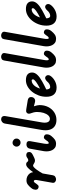

<svg xmlns="http://www.w3.org/2000/svg" viewBox="1114 -2082 978 3245"><g transform="rotate(-90 1602.5 -459.0)"><path d="M194 0Q169.5 0 150.5 -16.2Q131.5 -32.5 136.5 -61.5L183.5 -329Q185 -336.5 184.5 -344.8Q184 -353 182 -360Q180 -367 176.5 -371.5Q173 -376 167.5 -376Q155.5 -376 148.2 -370.5Q141 -365 135.5 -356L116.5 -329Q106.5 -314 95.2 -304.2Q84 -294.5 71.5 -294.5Q51 -294.5 34.8 -307.2Q18.5 -320 18.5 -346Q18.5 -358 24 -377.8Q29.5 -397.5 49 -421Q79.5 -459.5 109.8 -480.5Q140 -501.5 182.5 -500Q216 -499.5 244.8 -485.5Q273.5 -471.5 292.8 -446.5Q312 -421.5 316 -387.5Q354.5 -444.5 387.5 -475Q420.5 -505.5 447 -505.5Q470 -505.5 479.5 -496.8Q489 -488 495.8 -479Q502.5 -470 517 -470Q531 -470 545.8 -479Q560.5 -488 568 -493.5Q582 -502.5 602.8 -503.5Q623.5 -504.5 640 -493Q656.5 -481.5 656.5 -454.5Q656.5 -435.5 647.2 -423.2Q638 -411 625.2 -403.2Q612.5 -395.5 601 -389.5Q581 -378.5 555.5 -367.5Q530 -356.5 513.5 -356.5Q493.5 -356.5 478 -364.5Q462.5 -372.5 449.5 -380.5Q436.5 -388.5 424.5 -388.5Q415 -388.5 397.5 -373.2Q380 -358 354 -322.8Q328 -287.5 294 -227L263.5 -53.5Q259 -27 237.8 -13.5Q216.5 0 194 0Z M814.5 -600Q787.5 -600 767.5 -619.8Q747.5 -639.5 747.5 -668Q747.5 -695 767 -715.2Q786.5 -735.5 814.5 -735.5Q841 -735.5 862.2 -716.2Q883.5 -697 883.5 -668Q883.5 -639.5 863.2 -619.8Q843 -600 814.5 -600ZM793.5 0Q755.5 0 729.2 -18Q703 -36 688 -65.8Q673 -95.5 668.8 -131.2Q664.5 -167 670 -203L713.5 -446Q714.5 -455 721.8 -468Q729 -481 744.8 -490.8Q760.5 -500.5 787 -500.5Q817 -500.5 831 -484.2Q845 -468 840 -439.5L798 -203Q794 -180 793.2 -162Q792.5 -144 795.8 -134Q799 -124 806.5 -124Q816.5 -124 825 -129.8Q833.5 -135.5 839.5 -144.5L858 -171.5Q868 -186.5 879.5 -196.2Q891 -206 903.5 -206Q924 -206 940 -193.2Q956 -180.5 956 -154.5Q956 -142.5 950.8 -122.8Q945.5 -103 926 -79Q895.5 -41 865.5 -20.5Q835.5 0 793.5 0Z M1198.5 6.5Q1133 6.5 1090.5 -24Q1048 -54.5 1032.2 -111Q1016.5 -167.5 1029.5 -244.5L1137.5 -867.5Q1142.5 -895 1163.8 -911.8Q1185 -928.5 1209 -928.5Q1236.5 -928.5 1252.5 -910.2Q1268.5 -892 1263.5 -858L1156 -236.5Q1149 -196.5 1153.8 -166.8Q1158.5 -137 1174.2 -120.5Q1190 -104 1216 -104Q1249.5 -104 1275.8 -132.5Q1302 -161 1317.5 -210.5Q1333 -260 1333 -323Q1333 -349 1325.8 -379Q1318.5 -409 1307 -438.5Q1301.5 -452.5 1304.8 -470Q1308 -487.5 1324.8 -498.8Q1341.5 -510 1376.5 -504L1532 -478.5Q1556 -474.5 1570.8 -460.5Q1585.5 -446.5 1585.5 -425Q1585.5 -386 1560 -366Q1534.5 -346 1495 -357.5L1429 -375Q1438.5 -345.5 1444 -321.8Q1449.5 -298 1449.5 -280.5Q1449.5 -198 1416.8 -133Q1384 -68 1327 -30.8Q1270 6.5 1198.5 6.5Z M1744.5 9Q1668.5 9 1629.2 -35.8Q1590 -80.5 1590 -164Q1590 -232.5 1613 -294.8Q1636 -357 1675.2 -405.5Q1714.5 -454 1764.8 -481.8Q1815 -509.5 1870 -509.5Q1934.5 -509.5 1967.2 -482.5Q2000 -455.5 2000 -404Q2000 -380 1989.2 -357.5Q1978.5 -335 1958.2 -314Q1938 -293 1910 -273.2Q1882 -253.5 1847.5 -234Q1823.5 -220 1787.5 -201.8Q1751.5 -183.5 1714 -165.5Q1714 -157 1715 -149.8Q1716 -142.5 1717.5 -136Q1721 -120.5 1730.5 -109.8Q1740 -99 1753.5 -99Q1778 -99 1802.8 -112.2Q1827.5 -125.5 1847 -149.5Q1869 -175 1892.8 -182Q1916.5 -189 1935.5 -174.5Q1945 -167.5 1951.2 -154.2Q1957.5 -141 1954.8 -122.8Q1952 -104.5 1934 -82.5Q1899.5 -40.5 1849.2 -15.8Q1799 9 1744.5 9ZM1728.5 -271.5Q1744 -279.5 1760 -288.5Q1776 -297.5 1791.5 -306Q1821 -323 1841.5 -338.2Q1862 -353.5 1873.5 -366.8Q1885 -380 1885 -391Q1885 -399 1880 -405.8Q1875 -412.5 1865.5 -412.5Q1835 -412.5 1808.2 -394.2Q1781.5 -376 1761.2 -344.2Q1741 -312.5 1728.5 -271.5Z M2207.5 0Q2169 0 2142.8 -18.5Q2116.5 -37 2101.8 -67Q2087 -97 2083 -133.2Q2079 -169.5 2085 -205.5L2203.5 -880.5Q2208.5 -907 2227 -917.8Q2245.5 -928.5 2266 -928.5Q2292.5 -928.5 2313 -912Q2333.5 -895.5 2328 -865L2211.5 -203.5Q2208.5 -186.5 2207.2 -171.8Q2206 -157 2207 -146.5Q2208 -136 2211.5 -130Q2215 -124 2220.5 -124Q2230.5 -124 2239 -129.8Q2247.5 -135.5 2253.5 -144.5L2272 -171.5Q2282 -186.5 2293.5 -196.2Q2305 -206 2317.5 -206Q2338 -206 2354 -193.2Q2370 -180.5 2370 -154.5Q2370 -142.5 2364.8 -122.8Q2359.5 -103 2340 -79Q2309.5 -41 2279.5 -20.5Q2249.5 0 2207.5 0Z M2567.5 0Q2529 0 2502.8 -18.5Q2476.5 -37 2461.8 -67Q2447 -97 2443 -133.2Q2439 -169.5 2445 -205.5L2563.5 -880.5Q2568.5 -907 2587 -917.8Q2605.5 -928.5 2626 -928.5Q2652.5 -928.5 2673 -912Q2693.5 -895.5 2688 -865L2571.5 -203.5Q2568.5 -186.5 2567.2 -171.8Q2566 -157 2567 -146.5Q2568 -136 2571.5 -130Q2575 -124 2580.5 -124Q2590.5 -124 2599 -129.8Q2607.5 -135.5 2613.5 -144.5L2632 -171.5Q2642 -186.5 2653.5 -196.2Q2665 -206 2677.5 -206Q2698 -206 2714 -193.2Q2730 -180.5 2730 -154.5Q2730 -142.5 2724.8 -122.8Q2719.5 -103 2700 -79Q2669.5 -41 2639.5 -20.5Q2609.5 0 2567.5 0Z M2946.5 9Q2870.5 9 2831.2 -35.8Q2792 -80.5 2792 -164Q2792 -232.5 2815 -294.8Q2838 -357 2877.2 -405.5Q2916.5 -454 2966.8 -481.8Q3017 -509.5 3072 -509.5Q3136.5 -509.5 3169.2 -482.5Q3202 -455.5 3202 -404Q3202 -380 3191.2 -357.5Q3180.5 -335 3160.2 -314Q3140 -293 3112 -273.2Q3084 -253.5 3049.5 -234Q3025.5 -220 2989.5 -201.8Q2953.5 -183.5 2916 -165.5Q2916 -157 2917 -149.8Q2918 -142.5 2919.5 -136Q2923 -120.5 2932.5 -109.8Q2942 -99 2955.5 -99Q2980 -99 3004.8 -112.2Q3029.5 -125.5 3049 -149.5Q3071 -175 3094.8 -182Q3118.5 -189 3137.5 -174.5Q3147 -167.5 3153.2 -154.2Q3159.5 -141 3156.8 -122.8Q3154 -104.5 3136 -82.5Q3101.5 -40.5 3051.2 -15.8Q3001 9 2946.5 9ZM2930.5 -271.5Q2946 -279.5 2962 -288.5Q2978 -297.5 2993.5 -306Q3023 -323 3043.5 -338.2Q3064 -353.5 3075.5 -366.8Q3087 -380 3087 -391Q3087 -399 3082 -405.8Q3077 -412.5 3067.5 -412.5Q3037 -412.5 3010.2 -394.2Q2983.5 -376 2963.2 -344.2Q2943 -312.5 2930.5 -271.5Z"/></g></svg>

Font: Edu AU VIC WA NT Pre SemiBold
Style: Regular
Weight: 600
Designer: Tina and Corey Anderson, Eben Sorkin, Mirko Velimirovic
Foundry: Google for Education
Version: Version 1.001